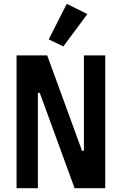

<svg xmlns="http://www.w3.org/2000/svg" viewBox="-20 -989 640 1009"><path d="M439 -915C439 -915 331 -969 331 -969C331 -969 236 -782 236 -782C236 -782 313 -745 313 -745C313 -745 439 -915 439 -915ZM372 0C372 0 533 0 533 0C533 0 533 -698 533 -698C533 -698 421 -698 421 -698C421 -698 421 -197 421 -197C421 -197 411 -197 411 -197C411 -197 228 -698 228 -698C228 -698 67 -698 67 -698C67 -698 67 0 67 0C67 0 179 0 179 0C179 0 179 -501 179 -501C179 -501 189 -501 189 -501C189 -501 372 0 372 0Z"/></svg>

Font: IBM Plex Mono Mod
Style: SemiBold
Weight: 500
Designer: Mike Abbink, Paul van der Laan, Pieter van Rosmalen
Foundry: Bold Monday
Version: ""